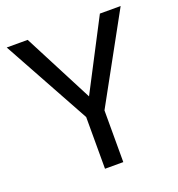

<svg xmlns="http://www.w3.org/2000/svg" viewBox="-129 -818 859 925"><g transform="rotate(-20 300.5 -355.5)"><path d="M299.3 -354 484.9 -710.9H591.3L346.2 -265.1V0H252.4V-265.1L7.3 -710.9H114.7Z"/></g></svg>

Font: APIMedia Roboto
Style: Regular
Weight: 400
Designer: Google
Version: Version 2.137; 2017